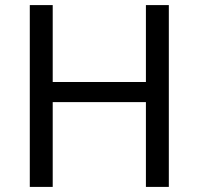

<svg xmlns="http://www.w3.org/2000/svg" viewBox="-20 -734 781 754"><path d="M643 0H553V-333H187V0H97V-714H187V-412H553V-714H643Z"/></svg>

Font: Noto Sans Mayan Numerals
Style: Regular
Weight: 400
Designer: Monotype Design Team
Foundry: Monotype Imaging Inc.
Version: Version 2.001; ttfautohint (v1.8.4.7-5d5b)